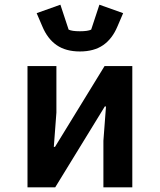

<svg xmlns="http://www.w3.org/2000/svg" viewBox="-20 -797 680 817"><path d="M97 -516H220V-318L209 -172H214L425 -516H543V0H420V-198L431 -344H426L215 0H97ZM160 -685 136 -741 237 -777 272 -671Q286 -664 320 -664Q354 -664 368 -671L403 -777L504 -741L480 -685Q458 -632 419 -605Q380 -578 320 -578Q260 -578 221 -605Q182 -632 160 -685Z"/></svg>

Font: Writer SemiBold
Style: Regular
Weight: 600
Monospace: yes
Designer: Mike Abbink, Paul van der Laan, Pieter van Rosmalen
Foundry: Bold Monday
Version: Version 2.001 2020